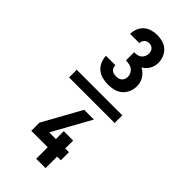

<svg xmlns="http://www.w3.org/2000/svg" viewBox="-316 -909 1132 1132"><g transform="rotate(45 250.0 -342.5)"><path d="M60 -308V-372H440V-308ZM252 -440Q228 -440 204.5 -446Q181 -452 162.5 -467Q144 -482 134 -505Q124 -528 124 -552H202Q202 -542 205.5 -533Q209 -524 216.5 -518Q224 -512 233 -510Q242 -508 252 -508Q262 -508 271.5 -510.5Q281 -513 288.5 -520Q296 -527 299.5 -536.5Q303 -546 303 -556Q303 -570 296.5 -582.5Q290 -595 279 -603Q268 -611 254 -613.5Q240 -616 226 -616V-684Q239 -684 251.5 -686.5Q264 -689 273.5 -696.5Q283 -704 288.5 -716Q294 -728 294 -740Q294 -749 291.5 -757.5Q289 -766 283 -772.5Q277 -779 269 -782Q261 -785 252 -785Q244 -785 236 -782.5Q228 -780 222 -774Q216 -768 213 -760Q210 -752 210 -744H133Q133 -767 141.5 -788.5Q150 -810 167 -825Q184 -840 206.5 -846.5Q229 -853 252 -853Q275 -853 297.5 -846.5Q320 -840 337 -824.5Q354 -809 363 -786.5Q372 -764 372 -741Q372 -728 368.5 -714.5Q365 -701 358.5 -689.5Q352 -678 342 -668Q332 -658 320 -651Q334 -645 345 -634.5Q356 -624 364 -611.5Q372 -599 376 -584.5Q380 -570 380 -555Q380 -530 370.5 -507Q361 -484 342.5 -468Q324 -452 300 -446Q276 -440 252 -440ZM262 168V72H125V4L258 -236H339L322 -205L206 4H262V-62H340V4H371V72H340V168Z"/></g></svg>

Font: Iosevka Custom Semibold
Style: Regular
Weight: 600
Designer: Belleve Invis
Foundry: Belleve Invis
Version: Version 27.0.2; ttfautohint (v1.8.4)